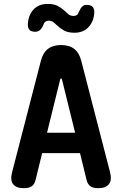

<svg xmlns="http://www.w3.org/2000/svg" viewBox="-20 -976 640 1006"><path d="M226.4 -280.5H373.6L305 -558.5Q303 -565.2 300 -565.2Q297 -565.2 295 -558.5ZM399.2 -173.7H200.8L166.4 -33Q161 -10.6 146.6 -0.3Q132.2 10 104.8 10Q64.8 10 48.5 -11.2Q32.3 -32.3 43.8 -75.3L194.2 -657.2Q205 -699.5 231 -719.7Q257.1 -740 300 -740Q342.9 -740 369 -719.7Q395 -699.5 405.8 -657.2L556.2 -75.3Q567.7 -32.3 550.8 -11.2Q533.8 10 494.5 10Q467.1 10 453 -0.7Q439 -11.3 433.6 -33ZM208.5 -848.5Q199.5 -827.3 189.2 -818.4Q178.9 -809.5 165 -809.5Q144.5 -809.5 134.9 -819.2Q125.3 -829 126 -848.8Q127.7 -895 154.9 -925.3Q182.1 -955.5 230 -955.5Q261.7 -955.5 280.9 -945.6Q300.1 -935.6 313.1 -924Q326.1 -912.4 337.3 -902.5Q348.4 -892.5 365 -892.5Q371.2 -892.5 376 -894.1Q380.8 -895.7 383.9 -898.1Q387.1 -900.5 388.9 -904.1Q390.8 -907.6 392.2 -911.5Q401.2 -932.7 410.7 -941.6Q420.1 -950.5 434 -950.5Q454.5 -950.5 464.6 -940.8Q474.7 -931 474 -911.2Q472.3 -866 445.1 -835.2Q417.9 -804.5 370 -804.5Q338.3 -804.5 319.1 -814.4Q299.9 -824.4 286.9 -836Q273.9 -847.6 262.7 -857.5Q251.6 -867.5 235 -867.5Q229.1 -867.5 224.7 -865.9Q220.2 -864.3 217.1 -861.9Q213.9 -859.5 211.7 -855.9Q209.5 -852.4 208.5 -848.5Z"/></svg>

Font: Maple Mono
Style: Regular
Weight: 400
Monospace: yes
Designer: subframe7536
Version: Version 7.300